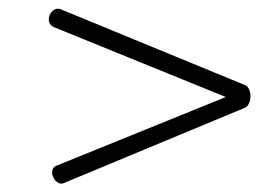

<svg xmlns="http://www.w3.org/2000/svg" viewBox="-20 -493 645 448"><path d="M551.8 -294.4 122.1 -471.2C119.6 -472.2 117.7 -472.7 115.2 -472.7C103.5 -472.7 93.8 -460 93.8 -447.8C93.8 -439.9 97.7 -433.1 106.9 -429.2L506.8 -266.6L111.8 -106.4C104.5 -103.5 101.6 -97.7 101.6 -90.8C101.6 -78.6 111.8 -64.5 123 -64.5C124.5 -64.5 126.5 -64.9 127.9 -65.4L551.8 -241.7C559.6 -245.1 564.5 -256.8 564.5 -268.6C564.5 -279.8 560.1 -291 551.8 -294.4Z"/></svg>

Font: Cutive Mono
Style: Regular
Weight: 400
Monospace: yes
Designer: Vernon Adams
Foundry: Vernon Adams
Version: Version 1.002